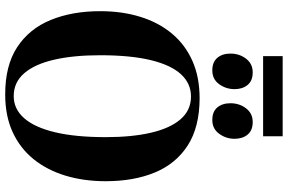

<svg xmlns="http://www.w3.org/2000/svg" viewBox="-208 -912 1133 756"><g transform="rotate(90 358.0 -533.5)"><path d="M352.5 12Q238 12.5 165.2 -35.2Q92.5 -83 58 -167.5Q23.5 -252 23.5 -362Q23.5 -448.5 45.8 -520.2Q68 -592 111.5 -644.2Q155 -696.5 219 -725Q283 -753.5 367 -753.5Q480.5 -753 552.5 -706.5Q624.5 -660 658.8 -577Q693 -494 693 -384Q693 -297 671 -224.8Q649 -152.5 605.8 -99.2Q562.5 -46 499 -17Q435.5 12 352.5 12ZM358 -21.5Q408.5 -21.5 444.8 -62.5Q481 -103.5 500.2 -184Q519.5 -264.5 519.5 -384Q519.5 -487 502 -562.2Q484.5 -637.5 449 -678.5Q413.5 -719.5 359.5 -719.5Q308 -719.5 271.8 -680Q235.5 -640.5 216.2 -561Q197 -481.5 197 -362Q197 -257.5 214.5 -181Q232 -104.5 267.8 -63Q303.5 -21.5 358 -21.5ZM256 -803.5Q224 -803.5 207.2 -823.2Q190.5 -843 190.5 -875Q190.5 -910 210.5 -936.2Q230.5 -962.5 264 -962.5H265Q297.5 -962.5 314 -942.5Q330.5 -922.5 330.5 -891Q330.5 -857.5 311 -830.5Q291.5 -803.5 257 -803.5ZM451.5 -803.5Q419 -803.5 402.5 -823.2Q386 -843 386 -875Q386 -910 406 -936.2Q426 -962.5 459.5 -962.5H460.5Q493 -962.5 509.5 -942.5Q526 -922.5 526 -891Q526 -857.5 506.2 -830.5Q486.5 -803.5 452.5 -803.5ZM516 -1080.5V-1003.5H200.5V-1080.5Z"/></g></svg>

Font: Merriweather 120pt
Style: Bold
Weight: 700
Designer: Eben Sorkin
Foundry: Eben Sorkin
Version: Version 2.100